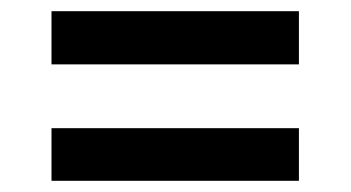

<svg xmlns="http://www.w3.org/2000/svg" viewBox="-20 -427 627 343"><path d="M72 -312V-407H514V-312ZM72 -104V-198H514V-104Z"/></svg>

Font: Archivo SemiCondensed SemiBold
Style: Regular
Weight: 600
Width: 4
Designer: Hector Gatti
Foundry: Omnibus-Type
Version: Version 2.001; ttfautohint (v1.8.3)